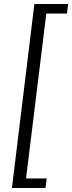

<svg xmlns="http://www.w3.org/2000/svg" viewBox="-20 -756 363 966"><path d="M209 190 215 142H111L213 -688H317L323 -736H153L40 190Z"/></svg>

Font: Gamestation Condensed
Style: Italic
Weight: 400
Width: 3
Designer: Jonas Hecksher
Foundry: Jonas Hecksher, Playtypeª, e-types AS
Version: Version 1.003